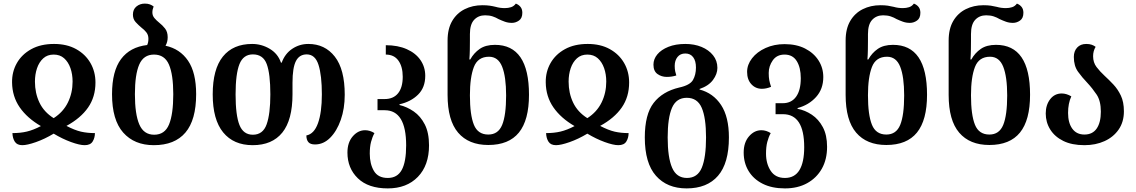

<svg xmlns="http://www.w3.org/2000/svg" viewBox="-20 -793 6306 1066"><path d="M104 13Q75 13 62.5 -6Q50 -25 49 -54Q93 -54 129 -62.5Q165 -71 207 -93Q131 -137 89.5 -197Q48 -257 47 -335Q46 -394 73.5 -442.5Q101 -491 153.5 -520Q206 -549 280 -549Q351 -549 402.5 -520.5Q454 -492 482 -443.5Q510 -395 510 -335Q510 -255 469 -196Q428 -137 349 -94Q395 -70 430 -62Q465 -54 507 -54Q507 -28 494.5 -7.5Q482 13 450 13Q422 13 374 -4.5Q326 -22 278 -51Q228 -21 179.5 -4Q131 13 104 13ZM278 -137Q331 -171 357 -224Q383 -277 383 -340Q383 -381 371 -415Q359 -449 336 -469.5Q313 -490 278 -490Q243 -490 220 -469Q197 -448 185.5 -414Q174 -380 174 -340Q174 -276 199 -223.5Q224 -171 278 -137Z M899 -539Q979 -522 1024 -456Q1069 -390 1069 -270Q1069 -127 1009.5 -57Q950 13 834 13Q726 13 664 -57Q602 -127 602 -270Q602 -398 652 -465Q702 -532 797 -543Q804 -557 804 -578Q804 -599 792.5 -613.5Q781 -628 766 -639Q748 -654 733 -670.5Q718 -687 718 -712Q718 -741 737.5 -757Q757 -773 784 -773Q801 -773 812.5 -768.5Q824 -764 833 -757Q826 -740 826 -724Q826 -706 837.5 -692.5Q849 -679 864 -667Q882 -653 896.5 -634.5Q911 -616 911 -586Q911 -560 899 -539ZM836 -45Q895 -45 918.5 -102Q942 -159 942 -270Q942 -379 918 -434.5Q894 -490 835 -490Q777 -490 753 -434.5Q729 -379 729 -270Q729 -159 753.5 -102Q778 -45 836 -45Z M1383 13Q1277 13 1219 -58Q1161 -129 1161 -269Q1161 -409 1217.5 -479Q1274 -549 1380 -549Q1432 -549 1477.5 -522Q1523 -495 1540 -445H1544Q1562 -495 1602.5 -522Q1643 -549 1692 -549Q1784 -549 1839 -478.5Q1894 -408 1894 -267Q1894 -190 1872 -127.5Q1850 -65 1813 -28Q1776 9 1729 9Q1703 9 1692 -4Q1681 -17 1681 -41Q1724 -49 1745.5 -109Q1767 -169 1767 -269Q1767 -374 1748.5 -432.5Q1730 -491 1683 -491Q1642 -491 1623 -454Q1604 -417 1604 -334V-270Q1604 -127 1547.5 -57Q1491 13 1383 13ZM1384 -45Q1440 -45 1460.5 -103Q1481 -161 1481 -269Q1481 -383 1461 -437Q1441 -491 1384 -491Q1331 -491 1309.5 -437Q1288 -383 1288 -269Q1288 -153 1309.5 -99Q1331 -45 1384 -45Z M2133 253Q2025 253 1967 197Q1909 141 1909 54Q1909 -2 1938.5 -36Q1968 -70 2007 -70Q2034 -70 2059 -54Q2047 -32 2040 -5Q2033 22 2033 60Q2033 117 2056 156Q2079 195 2133 195Q2186 195 2210.5 150.5Q2235 106 2235 14Q2235 -181 2116 -181H2076V-243H2115Q2164 -243 2190 -275Q2216 -307 2216 -367Q2216 -423 2192 -456.5Q2168 -490 2122 -490V-542Q2189 -542 2238.5 -520Q2288 -498 2314.5 -459.5Q2341 -421 2341 -372Q2341 -307 2301 -267.5Q2261 -228 2198 -214V-210Q2240 -200 2277.5 -174Q2315 -148 2338.5 -102Q2362 -56 2362 14Q2362 125 2300 189Q2238 253 2133 253Z M2691 12Q2582 12 2523.5 -56.5Q2465 -125 2465 -266V-568Q2465 -633 2490.5 -676.5Q2516 -720 2560 -742Q2604 -764 2658 -764Q2682 -764 2699 -761.5Q2716 -759 2732 -755Q2756 -748 2783 -748Q2801 -748 2817 -753Q2833 -758 2844 -773Q2860 -767 2870 -754.5Q2880 -742 2880 -722Q2880 -692 2861.5 -679Q2843 -666 2822 -666Q2801 -666 2783 -672.5Q2765 -679 2748 -687Q2733 -696 2715 -702Q2697 -708 2673 -708Q2636 -708 2612.5 -683Q2589 -658 2589 -604V-566Q2589 -545 2588.5 -516Q2588 -487 2586 -463H2591Q2611 -499 2643.5 -521.5Q2676 -544 2728 -544Q2917 -544 2917 -267Q2917 -126 2861 -57Q2805 12 2691 12ZM2691 -46Q2746 -46 2768 -99.5Q2790 -153 2790 -263Q2790 -367 2768 -422.5Q2746 -478 2695 -478Q2633 -478 2611 -421Q2589 -364 2589 -264Q2589 -155 2611 -100.5Q2633 -46 2691 -46Z M3067 13Q3038 13 3025.5 -6Q3013 -25 3012 -54Q3056 -54 3092 -62.5Q3128 -71 3170 -93Q3094 -137 3052.5 -197Q3011 -257 3010 -335Q3009 -394 3036.5 -442.5Q3064 -491 3116.5 -520Q3169 -549 3243 -549Q3314 -549 3365.5 -520.5Q3417 -492 3445 -443.5Q3473 -395 3473 -335Q3473 -255 3432 -196Q3391 -137 3312 -94Q3358 -70 3393 -62Q3428 -54 3470 -54Q3470 -28 3457.5 -7.5Q3445 13 3413 13Q3385 13 3337 -4.5Q3289 -22 3241 -51Q3191 -21 3142.5 -4Q3094 13 3067 13ZM3241 -137Q3294 -171 3320 -224Q3346 -277 3346 -340Q3346 -381 3334 -415Q3322 -449 3299 -469.5Q3276 -490 3241 -490Q3206 -490 3183 -469Q3160 -448 3148.5 -414Q3137 -380 3137 -340Q3137 -276 3162 -223.5Q3187 -171 3241 -137Z M3792 253Q3684 253 3622 183Q3560 113 3560 -30Q3560 -158 3609 -221.5Q3658 -285 3751 -307Q3811 -320 3827.5 -349Q3844 -378 3844 -418Q3844 -455 3828.5 -475.5Q3813 -496 3785 -496Q3757 -496 3741.5 -476.5Q3726 -457 3726 -427Q3726 -409 3729 -396Q3732 -383 3735 -374Q3710 -366 3682 -366Q3653 -366 3630.5 -382Q3608 -398 3608 -434Q3608 -465 3629.5 -491Q3651 -517 3691 -533Q3731 -549 3785 -549Q3835 -549 3875 -532.5Q3915 -516 3939 -486Q3963 -456 3963 -416Q3963 -382 3938.5 -349Q3914 -316 3864 -299V-296Q3940 -276 3983.5 -210Q4027 -144 4027 -30Q4027 113 3966.5 183Q3906 253 3792 253ZM3794 195Q3853 195 3876.5 138Q3900 81 3900 -30Q3900 -139 3876 -194.5Q3852 -250 3793 -250Q3735 -250 3711 -194.5Q3687 -139 3687 -30Q3687 81 3711.5 138Q3736 195 3794 195Z M4338 253Q4266 253 4215 227.5Q4164 202 4136.5 157Q4109 112 4109 54Q4109 -2 4138.5 -36Q4168 -70 4207 -70Q4234 -70 4259 -54Q4247 -32 4240 -5Q4233 22 4233 60Q4233 116 4259 155.5Q4285 195 4338 195Q4392 195 4418.5 151.5Q4445 108 4445 24Q4445 -159 4327 -159H4286V-220H4326Q4374 -220 4400 -256Q4426 -292 4426 -359Q4426 -418 4403.5 -454Q4381 -490 4336 -490Q4293 -490 4270.5 -458Q4248 -426 4248 -388Q4248 -364 4251 -348Q4254 -332 4261 -311Q4235 -300 4210 -300Q4175 -300 4151.5 -325.5Q4128 -351 4128 -394Q4128 -434 4155.5 -469.5Q4183 -505 4230.5 -526.5Q4278 -548 4336 -548Q4402 -548 4450 -523.5Q4498 -499 4524.5 -457.5Q4551 -416 4551 -365Q4551 -299 4511 -254.5Q4471 -210 4408 -193V-189Q4450 -181 4487.5 -156Q4525 -131 4548.5 -87Q4572 -43 4572 22Q4572 92 4543 143.5Q4514 195 4461.5 224Q4409 253 4338 253Z M4901 12Q4792 12 4733.5 -56.5Q4675 -125 4675 -266V-568Q4675 -633 4700.5 -676.5Q4726 -720 4770 -742Q4814 -764 4868 -764Q4892 -764 4909 -761.5Q4926 -759 4942 -755Q4966 -748 4993 -748Q5011 -748 5027 -753Q5043 -758 5054 -773Q5070 -767 5080 -754.5Q5090 -742 5090 -722Q5090 -692 5071.5 -679Q5053 -666 5032 -666Q5011 -666 4993 -672.5Q4975 -679 4958 -687Q4943 -696 4925 -702Q4907 -708 4883 -708Q4846 -708 4822.5 -683Q4799 -658 4799 -604V-566Q4799 -545 4798.5 -516Q4798 -487 4796 -463H4801Q4821 -499 4853.5 -521.5Q4886 -544 4938 -544Q5127 -544 5127 -267Q5127 -126 5071 -57Q5015 12 4901 12ZM4901 -46Q4956 -46 4978 -99.5Q5000 -153 5000 -263Q5000 -367 4978 -422.5Q4956 -478 4905 -478Q4843 -478 4821 -421Q4799 -364 4799 -264Q4799 -155 4821 -100.5Q4843 -46 4901 -46Z M5473 12Q5364 12 5305.5 -56.5Q5247 -125 5247 -266V-568Q5247 -633 5272.5 -676.5Q5298 -720 5342 -742Q5386 -764 5440 -764Q5464 -764 5481 -761.5Q5498 -759 5514 -755Q5538 -748 5565 -748Q5583 -748 5599 -753Q5615 -758 5626 -773Q5642 -767 5652 -754.5Q5662 -742 5662 -722Q5662 -692 5643.5 -679Q5625 -666 5604 -666Q5583 -666 5565 -672.5Q5547 -679 5530 -687Q5515 -696 5497 -702Q5479 -708 5455 -708Q5418 -708 5394.5 -683Q5371 -658 5371 -604V-566Q5371 -545 5370.5 -516Q5370 -487 5368 -463H5373Q5393 -499 5425.5 -521.5Q5458 -544 5510 -544Q5699 -544 5699 -267Q5699 -126 5643 -57Q5587 12 5473 12ZM5473 -46Q5528 -46 5550 -99.5Q5572 -153 5572 -263Q5572 -367 5550 -422.5Q5528 -478 5477 -478Q5415 -478 5393 -421Q5371 -364 5371 -264Q5371 -155 5393 -100.5Q5415 -46 5473 -46Z M6001 13Q5931 13 5883.5 -10.5Q5836 -34 5811 -74Q5786 -114 5786 -163Q5786 -210 5810.5 -242Q5835 -274 5875 -274Q5901 -274 5928 -258Q5910 -219 5910 -166Q5910 -111 5933.5 -78.5Q5957 -46 6001 -46Q6046 -46 6069 -79.5Q6092 -113 6092 -173Q6092 -233 6068.5 -268Q6045 -303 6017 -333Q5989 -362 5965.5 -394.5Q5942 -427 5942 -477Q5942 -509 5960.5 -529Q5979 -549 6011 -549Q6029 -549 6041.5 -544.5Q6054 -540 6063 -533Q6049 -510 6049 -481Q6049 -446 6068 -421Q6087 -396 6113 -372Q6137 -350 6161.5 -324Q6186 -298 6203 -262.5Q6220 -227 6220 -175Q6220 -116 6191 -74Q6162 -32 6112.5 -9.5Q6063 13 6001 13Z"/></svg>

Font: Noto Serif Georgian SemiCondensed SemiBold
Style: Regular
Weight: 600
Width: 4
Designer: Monotype Design Team, Akaki Razmadze
Foundry: Google LLC
Version: Version 2.003; ttfautohint (v1.8.4.7-5d5b)